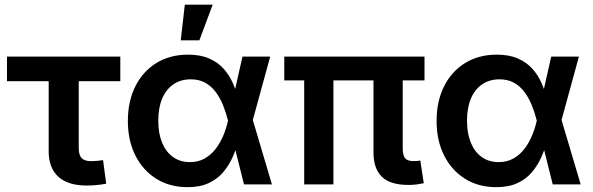

<svg xmlns="http://www.w3.org/2000/svg" viewBox="-20 -773 2486 805"><path d="M343.8 4.9Q265.6 4.9 224.9 -31.7Q184.1 -68.4 184.1 -138.7V-432.6H9.3V-535.6H484.4V-432.6H310.1V-151.9Q310.1 -123 322.3 -110.1Q334.5 -97.2 363.8 -97.2Q374 -97.2 387.9 -98.6Q401.9 -100.1 412.1 -101.6L425.3 -2.9Q405.8 1 385 2.9Q364.3 4.9 343.8 4.9Z M766.1 11.7Q691.4 11.7 635 -23.7Q578.6 -59.1 547.4 -121.6Q516.1 -184.1 516.1 -266.1Q516.1 -348.6 547.6 -411.4Q579.1 -474.1 636 -509Q692.9 -543.9 768.6 -543.9Q820.3 -543.9 856.9 -527.8Q893.6 -511.7 917.5 -484.9Q941.4 -458 956.1 -424.8Q970.7 -391.6 979 -357.4H1016.6L1039.1 -272.9L1120.1 0H1002.9L935.5 -269.5Q927.2 -302.2 914.8 -332.8Q902.3 -363.3 884 -387.7Q865.7 -412.1 840.1 -426.3Q814.5 -440.4 779.8 -440.4Q737.8 -440.4 707 -419.4Q676.3 -398.4 659.9 -359.6Q643.6 -320.8 643.6 -266.6Q643.6 -213.4 659.7 -174.6Q675.8 -135.7 705.6 -114.5Q735.4 -93.3 776.4 -93.3Q811 -93.3 837.6 -108.2Q864.3 -123 883.5 -147.9Q902.8 -172.9 915.8 -203.6Q928.7 -234.4 936 -266.6L996.6 -535.6H1112.8L1039.1 -266.6L1016.1 -182.1H979.5Q970.2 -147.9 955.1 -113.8Q939.9 -79.6 915.8 -51Q891.6 -22.5 855.2 -5.4Q818.8 11.7 766.1 11.7ZM737.8 -604 754.9 -753.4H871.6L815.9 -604Z M1693.4 2.4Q1616.2 2.4 1581.1 -31.7Q1545.9 -65.9 1545.9 -133.8V-506.8H1668.5V-150.9Q1668.5 -122.1 1678.2 -109.9Q1688 -97.7 1712.9 -97.7Q1723.1 -97.7 1730 -98.1Q1736.8 -98.6 1742.2 -100.1L1756.8 -4.9Q1745.6 -2.4 1729.2 0Q1712.9 2.4 1693.4 2.4ZM1255.4 0V-506.8H1377.9V0ZM1171.9 -436V-535.6H1759.8V-436Z M2060.5 11.7Q1985.8 11.7 1929.4 -23.7Q1873 -59.1 1841.8 -121.6Q1810.5 -184.1 1810.5 -266.1Q1810.5 -348.6 1842 -411.4Q1873.5 -474.1 1930.4 -509Q1987.3 -543.9 2063 -543.9Q2114.7 -543.9 2151.4 -527.8Q2188 -511.7 2211.9 -484.9Q2235.8 -458 2250.5 -424.8Q2265.1 -391.6 2273.4 -357.4H2311L2333.5 -272.9L2414.6 0H2297.4L2230 -269.5Q2221.7 -302.2 2209.2 -332.8Q2196.8 -363.3 2178.5 -387.7Q2160.2 -412.1 2134.5 -426.3Q2108.9 -440.4 2074.2 -440.4Q2032.2 -440.4 2001.5 -419.4Q1970.7 -398.4 1954.3 -359.6Q1938 -320.8 1938 -266.6Q1938 -213.4 1954.1 -174.6Q1970.2 -135.7 2000 -114.5Q2029.8 -93.3 2070.8 -93.3Q2105.5 -93.3 2132.1 -108.2Q2158.7 -123 2178 -147.9Q2197.3 -172.9 2210.2 -203.6Q2223.1 -234.4 2230.5 -266.6L2291 -535.6H2407.2L2333.5 -266.6L2310.5 -182.1H2273.9Q2264.6 -147.9 2249.5 -113.8Q2234.4 -79.6 2210.2 -51Q2186 -22.5 2149.7 -5.4Q2113.3 11.7 2060.5 11.7Z"/></svg>

Font: Inter 20pt SemiBold
Style: Regular
Weight: 600
Version: Version 4.001;git-66647c0bb